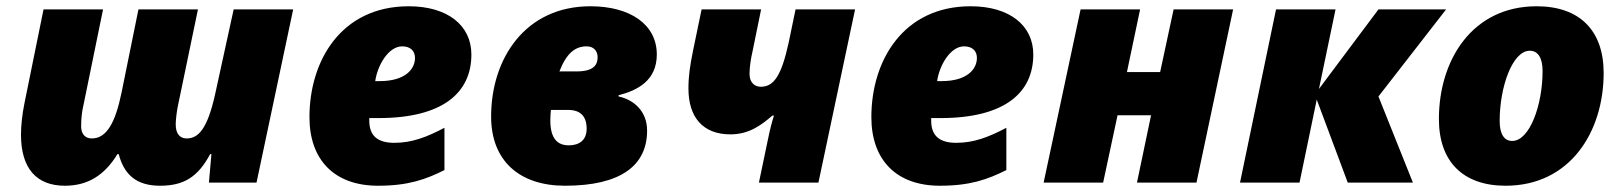

<svg xmlns="http://www.w3.org/2000/svg" viewBox="-20 -583 5181 613"><path d="M187 10C259 10 313 -22 355 -91H359C376 -26 415 10 491 10C567 10 612 -18 651 -91H655L647 0H799L916 -553H726L667 -283C642 -169 612 -141 576 -141C556 -141 541 -154 541 -186C541 -202 545 -231 548 -245L612 -553H422L368 -287C348 -190 320 -141 273 -141C252 -141 239 -155 239 -180C239 -209 243 -233 246 -245L309 -553H119L58 -253C51 -218 47 -183 47 -153C47 -46 96 10 187 10Z M1187 10C1283 10 1339 -10 1399 -40V-175C1342 -145 1295 -127 1239 -127C1186 -127 1159 -149 1159 -198V-206H1188C1394 -206 1485 -287 1485 -409C1485 -502 1409 -563 1285 -563C1070 -563 968 -390 968 -209C968 -73 1047 10 1187 10ZM1178 -324C1185 -374 1220 -435 1264 -435C1292 -435 1305 -419 1305 -398C1305 -364 1276 -324 1192 -324Z M1784 10C1961 10 2046 -54 2046 -166C2046 -226 2006 -264 1955 -275V-279C2014 -294 2077 -325 2077 -409C2077 -505 1992 -563 1865 -563C1657 -563 1548 -396 1548 -211C1548 -69 1639 10 1784 10ZM1766 -355C1789 -414 1817 -435 1853 -435C1874 -435 1888 -422 1888 -400C1888 -375 1874 -355 1821 -355ZM1796 -119C1761 -119 1737 -139 1737 -199C1737 -216 1738 -220 1739 -232H1794C1832 -232 1853 -213 1853 -172C1853 -135 1829 -119 1796 -119Z M2403 0H2593L2710 -553H2520L2498 -447C2475 -342 2451 -306 2409 -306C2390 -306 2373 -319 2373 -347C2373 -370 2378 -399 2382 -416L2410 -553H2220L2193 -423C2183 -373 2178 -342 2178 -300C2178 -210 2223 -154 2312 -154C2374 -154 2413 -186 2446 -214H2451C2445 -195 2438 -169 2431 -134Z M2981 10C3077 10 3133 -10 3193 -40V-175C3136 -145 3089 -127 3033 -127C2980 -127 2953 -149 2953 -198V-206H2982C3188 -206 3279 -287 3279 -409C3279 -502 3203 -563 3079 -563C2864 -563 2762 -390 2762 -209C2762 -73 2841 10 2981 10ZM2972 -324C2979 -374 3014 -435 3058 -435C3086 -435 3099 -419 3099 -398C3099 -364 3070 -324 2986 -324Z M3312 0H3502L3548 -215H3655L3610 0H3800L3917 -553H3727L3684 -353H3578L3620 -553H3430Z M3939 0H4129L4184 -265L4283 0H4491L4381 -275L4597 -553H4381L4191 -299L4244 -553H4054Z M4787 10C4992 10 5100 -161 5100 -350C5100 -486 5023 -563 4886 -563C4681 -563 4574 -392 4574 -203C4574 -67 4651 10 4787 10ZM4808 -133C4783 -133 4768 -154 4768 -197C4768 -306 4809 -421 4864 -421C4890 -421 4905 -399 4905 -356C4905 -248 4864 -133 4808 -133Z"/></svg>

Font: Noto Sans UI Black
Style: Italic
Weight: 900
Italic angle: -372°
Designer: Monotype Design Team
Foundry: Monotype Imaging Inc.
Version: Version 1.901